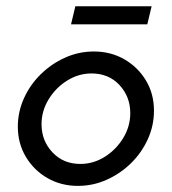

<svg xmlns="http://www.w3.org/2000/svg" viewBox="-20 -591 554 619"><path d="M231.2 8.3Q177.1 8.3 133.3 -16.7Q89.6 -41.7 63.5 -85.1Q37.5 -128.5 37.5 -182.6Q37.5 -230.6 57.3 -274.3Q77.1 -318.1 111.5 -351.7Q145.8 -385.4 189.9 -405.2Q234 -425 282.6 -425Q336.8 -425 380.6 -400Q424.3 -375 450.3 -331.9Q476.4 -288.9 476.4 -234Q476.4 -186.1 456.6 -142.4Q436.8 -98.6 402.4 -64.9Q368.1 -31.2 324 -11.5Q279.9 8.3 231.2 8.3ZM238.9 -62.5Q281.2 -62.5 317.7 -85.4Q354.2 -108.3 377.1 -145.8Q400 -183.3 400 -226.4Q400 -279.2 365.3 -316.7Q330.6 -354.2 275 -354.2Q233.3 -354.2 196.5 -331.2Q159.7 -308.3 136.8 -270.8Q113.9 -233.3 113.9 -190.3Q113.9 -137.5 149 -100Q184 -62.5 238.9 -62.5ZM209 -512.5 222.9 -570.8H468.8L454.9 -512.5Z"/></svg>

Font: Afacad
Style: Italic
Weight: 400
Italic angle: -14°
Designer: Kristian Moeller
Foundry: Dicotype
Version: Version 1.000